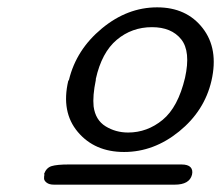

<svg xmlns="http://www.w3.org/2000/svg" viewBox="-20 -780 602 523"><path d="M101 -304Q101 -305 100 -306Q106 -323 120.5 -327.5Q135 -332 168 -332H474Q492 -332 499 -324.5Q506 -317 503 -304Q496 -277 456 -277H127Q114 -277 107 -282.5Q100 -288 100 -294Q100 -301 101 -304ZM166 -560 167 -561Q168 -562 168 -563Q188 -645 257.5 -702.5Q327 -760 408 -760Q488 -760 532 -703.5Q576 -647 556 -560Q537 -478 468 -422Q399 -366 318 -366Q238 -366 192 -420.5Q146 -475 166 -560ZM241 -565V-562Q232 -519 235 -490Q240 -453 267.5 -436Q295 -419 329 -419Q381 -419 423 -453.5Q465 -488 484 -568Q500 -640 473.5 -673Q447 -706 394 -706Q339 -706 298 -671.5Q257 -637 241 -565Z"/></svg>

Font: Coval
Style: ExtraLight Italic
Weight: 200
Foundry: Context Ltd
Version: Version 001.000